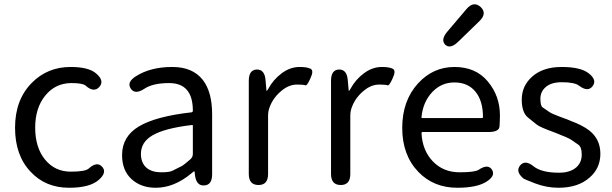

<svg xmlns="http://www.w3.org/2000/svg" viewBox="-20 -873 2889 906"><path d="M306 13Q195 13 125 -62Q51 -139 51 -270.5Q51 -402 130 -482Q204 -557 313 -557Q399 -557 434 -526Q474 -492 449 -463Q423 -434 384 -469Q370 -481 317 -481Q242 -481 194 -422.5Q146 -364 146 -270.5Q146 -177 192.5 -120Q239 -63 314 -63Q383 -63 399 -78Q438 -113 462 -86Q486 -60 447 -25Q405 13 306 13Z M715 13Q645 13 600.5 -28Q556 -69 556 -141Q556 -229 635.5 -276.5Q715 -324 884 -343Q890 -344 890 -351Q890 -481 778 -481Q701 -481 661 -454Q617 -425 597 -455Q577 -485 621 -513Q690 -557 793 -557Q889 -557 937 -496Q981 -439 981 -334V-51Q981 0 944 2Q907 5 900 -46L899 -58Q898 -65 896.5 -65Q895 -65 882 -54Q801 13 715 13ZM741 -60Q779 -60 793 -67Q816 -78 839 -90Q848 -95 879 -122Q890 -132 890 -147V-279Q890 -284 885 -283Q757 -268 699 -234Q645 -202 645 -147Q645 -103 673 -80Q698 -60 741 -60Z M1200 0Q1154 0 1154 -52V-492Q1154 -543 1191 -545Q1229 -546 1233 -495L1237 -450Q1237 -444 1238.5 -444Q1240 -444 1246 -454Q1269 -497 1309 -527Q1349 -557 1394 -557Q1429 -557 1445.5 -548.5Q1462 -540 1445 -504Q1429 -467 1420.5 -470.5Q1412 -474 1382 -474Q1344 -474 1310 -446Q1270 -414 1253 -369Q1245 -349 1245 -328V-52Q1245 0 1200 0Z M1588 0Q1542 0 1542 -52V-492Q1542 -543 1579 -545Q1617 -546 1621 -495L1625 -450Q1625 -444 1626.5 -444Q1628 -444 1634 -454Q1657 -497 1697 -527Q1737 -557 1782 -557Q1817 -557 1833.5 -548.5Q1850 -540 1833 -504Q1817 -467 1808.5 -470.5Q1800 -474 1770 -474Q1732 -474 1698 -446Q1658 -414 1641 -369Q1633 -349 1633 -328V-52Q1633 0 1588 0Z M2138 13Q2026 13 1954 -62Q1878 -141 1878 -269.5Q1878 -398 1953 -480Q2024 -557 2124.5 -557Q2225 -557 2282 -488.5Q2339 -420 2339 -329Q2339 -302 2337 -276Q2335 -250 2284 -250H1974Q1969 -250 1969 -245Q1973 -163 2022.5 -111.5Q2072 -60 2149 -60Q2221 -60 2239 -72Q2282 -101 2301 -73Q2320 -44 2276 -16Q2231 13 2138 13ZM1969 -321Q1968 -316 1973 -316H2254Q2259 -316 2259 -321Q2259 -397 2223.5 -440.5Q2188 -484 2124 -484Q2064 -484 2021 -440Q1976 -393 1969 -321ZM2142 -676Q2105 -640 2081 -662Q2058 -685 2091 -724L2181 -830Q2215 -870 2248 -840Q2280 -810 2242 -773Z M2615 13Q2559 13 2504 -8Q2453 -28 2451 -30Q2411 -63 2434 -92Q2458 -121 2498 -88Q2536 -58 2618 -58Q2670 -58 2699 -83Q2725 -106 2725 -143Q2725 -180 2708 -191Q2686 -206 2674.5 -214Q2663 -222 2602 -246Q2527 -273 2513 -285Q2493 -301 2473 -317Q2442 -341 2442 -403Q2442 -469 2493 -513Q2544 -557 2630 -557Q2720 -557 2758 -527Q2799 -495 2776 -466Q2754 -437 2712 -469Q2691 -485 2631 -485Q2582 -485 2556 -463Q2530 -441 2530 -407Q2530 -373 2541 -366Q2563 -351 2573 -344Q2583 -337 2615 -325Q2640 -316 2644 -314Q2649 -313 2672 -303Q2729 -282 2761 -257Q2813 -216 2813 -147.5Q2813 -79 2762 -35Q2708 13 2615 13Z"/></svg>

Font: Resource Han Rounded HK
Style: Regular
Weight: 400
Designer: Cyano Hao (round all glyphs); Ryoko NISHIZUKA  (kana, bopomofo & ideographs); Paul D. Hunt (Latin, Greek & Cyrillic); Sa
Foundry: Cyano Hao
Version: 0.990